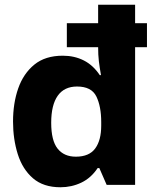

<svg xmlns="http://www.w3.org/2000/svg" viewBox="-20 -780 640 810"><path d="M235 10Q163 10 119 -28Q75 -66 55 -129.5Q35 -193 35 -267Q35 -345 57 -407.5Q79 -470 125 -507.5Q171 -545 245 -545Q294 -545 333.5 -525Q373 -505 401 -463H406Q400 -497 397 -522.5Q394 -548 394 -581H262V-682H394V-760H550V-682H600V-581H550V0H430L399 -71H392Q364 -29 323 -9.5Q282 10 235 10ZM300 -119Q356 -119 381.5 -153.5Q407 -188 407 -250V-265Q407 -331 386.5 -373Q366 -415 305 -415Q251 -415 223.5 -376Q196 -337 196 -262Q196 -187 223 -153Q250 -119 300 -119Z"/></svg>

Font: Noto Sans Mono ExtraBold
Style: Regular
Weight: 800
Designer: Monotype Design Team
Foundry: Monotype Imaging Inc.
Version: Version 2.014